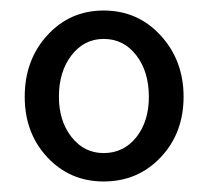

<svg xmlns="http://www.w3.org/2000/svg" viewBox="-20 -737 396 365"><path d="M177 -392Q113 -392 70 -438Q27 -484 27 -553Q27 -623 70 -670Q113 -717 177 -717Q242 -717 285.5 -669.5Q329 -622 329 -553Q329 -484 285.5 -438Q242 -392 177 -392ZM92 -553Q92 -507 116 -476.5Q140 -446 177 -446Q215 -446 239 -476Q263 -506 263 -553Q263 -601 239 -632Q215 -663 177 -663Q140 -663 116 -632Q92 -601 92 -553Z"/></svg>

Font: Easer Grotesk Light
Style: Regular
Weight: 300
Designer: Boardeaser, Bonnie Shaver-Troup, Thomas Jockin
Foundry: Lexend
Version: Version 1.008;Glyphs 3.1.2 (3151)